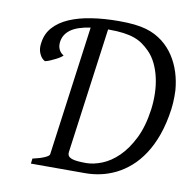

<svg xmlns="http://www.w3.org/2000/svg" viewBox="-73 -704 781 777"><g transform="rotate(10 317.5 -315.0)"><path d="M316.9 -588.9 247.1 -75.2Q247.1 -74.2 246.8 -74Q246.6 -73.7 246.6 -72.8L247.1 -73.2Q246.6 -71.3 246.6 -69.3V-66.4Q247.1 -64 248 -60.1Q252 -50.3 269 -45.7Q286.1 -41 322.8 -41Q353 -41 387.9 -54.9Q422.9 -68.8 454.6 -99.9Q486.3 -130.9 510.7 -180.2Q535.2 -229.5 544.9 -300.8Q549.3 -334 548.3 -367.2Q547.4 -400.4 540.5 -430.9Q533.7 -461.4 521 -487.5Q508.3 -513.7 489.3 -532.7Q475.1 -546.9 460.2 -557.4Q445.3 -567.9 425.8 -575Q406.2 -582 380.9 -585.4Q355.5 -588.9 320.8 -588.9ZM60.1 -489.7Q64.9 -526.9 88.9 -553.5Q112.8 -580.1 151.6 -596.9Q190.4 -613.8 242.2 -621.8Q293.9 -629.9 355 -629.9Q390.6 -629.9 418 -627Q445.3 -624 466.6 -617.9Q487.8 -611.8 504.6 -603Q521.5 -594.2 536.6 -582.5Q564.5 -560.5 583.7 -530.8Q603 -501 614 -466.1Q625 -431.2 627.9 -393.1Q628.4 -379.9 628.4 -367.2Q628.4 -341.3 625 -315.4Q616.7 -255.4 600.1 -208.7Q583.5 -162.1 560.5 -127.2Q537.6 -92.3 509.8 -67.9Q481.9 -43.5 451.7 -28.6Q421.4 -13.7 389.6 -6.8Q357.9 0 327.1 0H103.5L106 -21Q136.7 -27.8 154.8 -35.9Q172.9 -43.9 173.8 -50.8L246.1 -584Q191.9 -576.2 165 -556.4Q138.2 -536.6 134.3 -505.9Q131.8 -488.3 138.4 -474.6Q145 -460.9 157.7 -454.1Q156.2 -451.2 148.4 -445.8Q140.6 -440.4 130.1 -435.1Q119.6 -429.7 108.2 -424.8Q96.7 -419.9 87.4 -418Q72.3 -425.8 64.5 -444.3Q58.6 -457 58.6 -473.1Q58.6 -481 60.1 -489.7Z"/></g></svg>

Font: Akkhara
Style: Italic
Weight: 400
Italic angle: -7°
Designer: J. Victor Gaultney
Version: Version 1.00 June 13, 2006, initial release